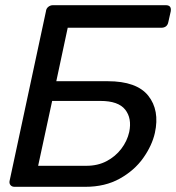

<svg xmlns="http://www.w3.org/2000/svg" viewBox="-20 -720 680 740"><path d="M36 0Q26 0 20.5 -6.5Q15 -13 17 -23L157 -676Q158 -687 166 -693.5Q174 -700 184 -700H619Q642 -700 638 -676L629 -636Q625 -613 601 -613H241L197 -407H395Q507 -407 551.5 -351Q596 -295 577 -208Q566 -159 532 -111Q498 -63 441.5 -31.5Q385 0 309 0ZM127 -81H313Q357 -81 391 -99Q425 -117 447.5 -146.5Q470 -176 478 -211Q489 -264 462.5 -297.5Q436 -331 367 -331H181Z"/></svg>

Font: Lubike
Style: Italic
Weight: 400
Italic angle: -12°
Foundry: Honoka55
Version: Version 1.000;July 22, 2022;FontCreator 14.0.0.2862 64-bit